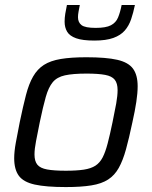

<svg xmlns="http://www.w3.org/2000/svg" viewBox="-20 -750 617 778"><path d="M246.7 8Q166.7 8 120.9 -2.1Q75.1 -12.2 56.3 -37.8Q37.5 -63.5 37.5 -108.7Q37.5 -135.6 44 -171.4Q50.4 -207.3 59.9 -254.5Q73.3 -319 85.1 -364.5Q96.8 -409.9 114.1 -439.9Q131.3 -469.9 157.9 -487Q184.5 -504 226.2 -511Q267.8 -518 330.1 -518Q410.2 -518 455.2 -507.7Q500.2 -497.4 519 -471.7Q537.8 -446 537.8 -400.3Q537.8 -373.4 532.4 -337.3Q527 -301.3 516.5 -254.5Q503 -190.1 490.5 -144.9Q478 -99.6 461.2 -69.6Q444.5 -39.6 418.2 -22.6Q391.9 -5.5 350.4 1.2Q309 8 246.7 8ZM246.5 -58.2Q290.7 -58.2 319.7 -62.6Q348.7 -67.1 366.6 -78.6Q384.5 -90.2 395.9 -112.1Q407.2 -134 416.3 -169.1Q425.5 -204.2 435.9 -254.5Q445.2 -298.6 450.9 -330.6Q456.5 -362.7 456.5 -384.9Q456.5 -412.5 444.9 -427Q433.4 -441.5 405.9 -446.6Q378.4 -451.8 330.3 -451.8Q275.3 -451.8 243.1 -444.7Q210.9 -437.6 193.7 -416.9Q176.5 -396.2 165.5 -357.2Q154.4 -318.3 141.1 -254.5Q132.1 -210 126 -178.1Q119.8 -146.3 119.8 -124.1Q119.8 -97 131.3 -82.8Q142.9 -68.5 170.6 -63.4Q198.4 -58.2 246.5 -58.2ZM362.4 -585.6Q314.8 -585.6 288.6 -594.9Q262.3 -604.2 252 -621.6Q241.8 -638.9 241.8 -662.1Q241.8 -677.6 244.5 -694.5Q247.2 -711.4 251.2 -729.8H303.4Q300.5 -715.2 298.3 -702.9Q296 -690.6 296 -680.3Q296 -659.2 310.6 -648.1Q325.2 -637 367.7 -637Q409.2 -637 429.4 -647.6Q449.7 -658.2 458.3 -679Q467 -699.9 472.9 -729.8H526.7Q520.2 -698.3 511.3 -672Q502.4 -645.7 485.7 -626.4Q469 -607.1 439.6 -596.4Q410.1 -585.6 362.4 -585.6Z"/></svg>

Font: Saira Thin
Style: Italic
Weight: 100
Italic angle: -12°
Designer: Hector Gatti with collaboration of the Omnibus-Type team
Foundry: Omnibus-Type
Version: Version 1.101